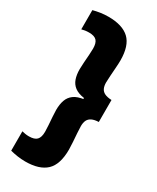

<svg xmlns="http://www.w3.org/2000/svg" viewBox="-206 -738 759 927"><g transform="rotate(30 174.0 -275.0)"><path d="M24 -559.5V-666.5Q42.5 -671.5 64 -674.8Q85.5 -678 108 -678Q186.5 -678 224.8 -641.8Q263 -605.5 263 -523.5Q263 -508 261.2 -483.5Q259.5 -459 257.8 -435.5Q256 -412 256 -397.5Q256 -378 262.2 -364.8Q268.5 -351.5 282.8 -344.8Q297 -338 321 -337V-214.5Q297 -213.5 282.8 -206.5Q268.5 -199.5 262.2 -186.5Q256 -173.5 256 -154Q256 -140 257.8 -116Q259.5 -92 261.2 -67.8Q263 -43.5 263 -27Q263 56 224.8 92.2Q186.5 128.5 108 128.5Q85.5 128.5 64.2 125.2Q43 122 24 117V9Q32.5 11 42.2 12.8Q52 14.5 63 14.5Q94 14.5 107 0.8Q120 -13 120 -43.5Q120 -57 118.5 -79.2Q117 -101.5 115.2 -124.5Q113.5 -147.5 113.5 -162Q113.5 -193.5 121.8 -216.8Q130 -240 150.2 -254.8Q170.5 -269.5 207 -274L201 -270V-279Q167.5 -284 148.5 -298.2Q129.5 -312.5 121.5 -335.5Q113.5 -358.5 113.5 -389Q113.5 -404 115.2 -426.8Q117 -449.5 118.5 -472Q120 -494.5 120 -507Q120 -538 107.5 -551.5Q95 -565 65 -565Q53 -565 42.8 -563.5Q32.5 -562 24 -559.5Z"/></g></svg>

Font: Anek Devanagari
Style: Bold
Weight: 700
Designer: Kailash Malviya (Devanagari) & Yesha Goshar (Latin)
Foundry: Ek Type
Version: Version 1.003